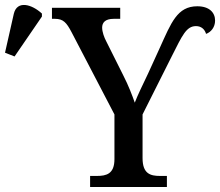

<svg xmlns="http://www.w3.org/2000/svg" viewBox="-30 -745 877 765"><path d="M28 -520 137 -679V-691C97 -728 38 -745 25 -690L-10 -535ZM329 0H635V-44H607C569 -44 538 -53 538 -115V-289L655 -522C696 -603 712 -641 751 -641C772 -641 786 -628 791 -610C811 -617 827 -637 827 -663C827 -695 804 -720 756 -720C676 -720 652 -654 607 -555L560 -452C539 -408 518 -365 507 -336C496 -367 482 -404 461 -445L393 -581C385 -596 377 -618 377 -635C377 -654 388 -670 423 -670H449V-714H177V-670H189C222 -670 235 -655 255 -617L426 -289V-111C426 -52 394 -44 356 -44H329Z"/></svg>

Font: Noto Serif SemiCondensed Medium
Style: Regular
Weight: 500
Width: 4
Designer: Monotype Design Team
Foundry: Monotype Imaging Inc.
Version: Version 2.014